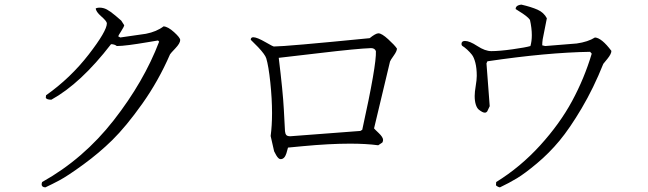

<svg xmlns="http://www.w3.org/2000/svg" viewBox="-20 -768 2800 830"><path d="M517 -659Q516 -652 504 -633.5Q492 -615 491 -611L500 -606L611 -622Q657 -631 687 -654Q706 -653 732.5 -629Q759 -605 759 -595Q759 -581 738 -559Q717 -537 715 -533Q665 -418 595 -319.5Q525 -221 465 -162Q409 -107 340.5 -57Q272 -7 236 12Q206 28 176 42Q160 41 160 29Q160 25 162 19Q341 -81 471.5 -248Q602 -415 668 -588L663 -593Q656 -592 615 -585Q574 -578 539.5 -573.5Q505 -569 485 -569Q475 -577 460 -577Q329 -407 202 -337Q182 -337 178 -345L179 -356Q285 -431 363.5 -532.5Q442 -634 442 -667Q442 -676 418 -697Q394 -718 394 -732Q402 -735 410 -735Q427 -735 442 -727Q457 -719 479 -700.5Q501 -682 504 -679Z M1597 -213Q1598 -211 1617 -193Q1636 -175 1636 -163Q1636 -158 1633 -152L1615 -140Q1563 -147 1493 -147Q1405 -147 1288 -136L1225 -130L1218 -105Q1210 -80 1193 -80Q1184 -80 1174 -97L1165 -114L1150 -180Q1156 -225 1156 -279Q1156 -341 1148.5 -412Q1141 -483 1131 -516Q1126 -532 1096 -564L1064 -596Q1064 -607 1075 -607Q1091 -607 1129 -585Q1160 -567 1164 -567Q1214 -567 1578 -603Q1604 -624 1616 -624Q1630 -624 1658 -598.5Q1686 -573 1696 -558Q1696 -547 1682 -527.5Q1668 -508 1666 -502ZM1584 -560Q1525 -558 1361 -538.5Q1197 -519 1185 -518Q1203 -371 1207 -295L1212 -201Q1213 -190 1217.5 -184.5Q1222 -179 1235 -179L1538 -202L1546 -207Q1608 -488 1605 -547Q1600 -560 1584 -560Z M2234 -748Q2277 -738 2304 -726Q2331 -714 2344 -689L2326 -598Q2324 -584 2324 -572L2337 -569L2473 -580Q2522 -587 2552 -606Q2581 -604 2623 -548Q2623 -535 2606 -514Q2589 -493 2588 -492Q2546 -387 2494.5 -300Q2443 -213 2398.5 -159.5Q2354 -106 2301.5 -62Q2249 -18 2215 2.5Q2181 23 2141 42Q2131 40 2124 33L2125 19Q2230 -46 2315 -139.5Q2400 -233 2453 -331Q2506 -429 2538 -536L2531 -544Q2343 -541 2087 -503L2083 -494L2097 -309L2086 -286Q2082 -281 2076 -281Q2071 -281 2065 -284Q2059 -287 2050.5 -293.5Q2042 -300 2037 -315.5Q2032 -331 2032 -353Q2032 -370 2036.5 -396.5Q2041 -423 2041 -440Q2041 -473 2035 -496.5Q2029 -520 2020 -531.5Q2011 -543 1999.5 -553.5Q1988 -564 1978 -570Q1975 -573 1975 -578Q1975 -591 1990 -591Q2010 -591 2043.5 -569Q2077 -547 2104 -547Q2139 -547 2196 -555Q2253 -563 2273 -569Q2279 -590 2279 -616Q2279 -646 2271 -682Q2261 -697 2223 -720L2209 -729Q2209 -743 2227 -747Q2229 -747 2234 -748Z"/></svg>

Font: cwTeXMing
Style: Medium
Weight: 500
Version: Version 1.17